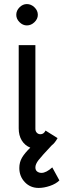

<svg xmlns="http://www.w3.org/2000/svg" viewBox="-20 -723 314 944"><path d="M60 -650Q60 -671 76 -687Q92 -703 112 -703Q133 -703 149.5 -687Q166 -671 166 -650Q166 -630 149.5 -614Q133 -598 112 -598Q92 -598 76 -614Q60 -630 60 -650ZM272 164Q255 181 225.5 191Q196 201 170 201Q129 201 102 172.5Q75 144 75 103Q75 75 88 52.5Q101 30 129 3Q102 -8 87 -32.5Q72 -57 72 -92V-501H154V-89Q154 -78 161 -70.5Q168 -63 179 -63Q195 -63 204 -81L263 -44Q250 -20 234 -8Q185 44 169.5 64Q154 84 154 100Q154 114 163 120.5Q172 127 184 127Q207 127 237 100Z"/></svg>

Font: Bellota
Style: Bold
Weight: 700
Designer: Kemie Guaida
Foundry: Kemie Guaida
Version: Version 4.001